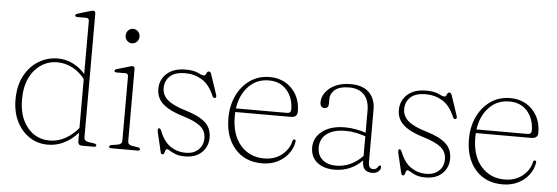

<svg xmlns="http://www.w3.org/2000/svg" viewBox="-48 -870 2980 1027"><g transform="rotate(5 1442.0 -356.5)"><path d="M42 -215Q42 -290.5 70.8 -343.8Q99.5 -397 146.5 -425.2Q193.5 -453.5 249 -453.5Q293 -453.5 331 -434.2Q369 -415 396 -383V-667Q396 -683.5 380.5 -683.5H333Q321 -683.5 321 -691.5Q321 -698 333 -701.5L392.5 -719.5Q400 -721.5 405.5 -723Q411 -724.5 414 -724.5Q427 -724.5 427 -710.5V-45.5Q427 -26.5 450 -22.5L480.5 -18Q494 -15.5 494 -8Q494 0 481.5 0H421.5Q407 0 401.5 -5.5Q396 -11 396 -29V-68.5Q361.5 -29 320.2 -9.2Q279 10.5 235 10.5Q179.5 10.5 136 -18.2Q92.5 -47 67.2 -97.8Q42 -148.5 42 -215ZM76.5 -218.5Q76.5 -155 98 -108.8Q119.5 -62.5 157 -37.5Q194.5 -12.5 242.5 -12.5Q285.5 -12.5 324.5 -33.5Q363.5 -54.5 396 -93V-356Q368 -392.5 329.5 -412.8Q291 -433 247.5 -433Q200.5 -433 161.5 -407.5Q122.5 -382 99.5 -334.2Q76.5 -286.5 76.5 -218.5Z M635.5 -569Q620 -569 609.5 -580.2Q599 -591.5 599 -607.5Q599 -624 609.8 -635.2Q620.5 -646.5 635.5 -646.5Q652 -646.5 662.8 -635Q673.5 -623.5 673.5 -608Q673.5 -591.5 662.5 -580.2Q651.5 -569 635.5 -569ZM662 -433V-45.5Q662 -26.5 685 -22.5L715 -18Q728.5 -15.5 728.5 -8Q728.5 0 716.5 0H574.5Q563 0 563 -8Q563 -15 575.5 -17.5L607.5 -22.5Q630.5 -26.5 630.5 -45.5V-390Q630.5 -406.5 615.5 -406.5H567.5Q556 -406.5 556 -414Q556 -421 567.5 -424.5L627.5 -442Q635 -444.5 640.2 -446Q645.5 -447.5 649 -447.5Q662 -447.5 662 -433Z M972.5 -10.5Q1015 -10.5 1040.8 -34.2Q1066.5 -58 1066.5 -96.5Q1066.5 -136.5 1036.5 -161Q1006.5 -185.5 939 -205.5Q869 -226.5 833.5 -258Q798 -289.5 798 -338.5Q798 -388 834 -421Q870 -454 935 -454Q979 -454 1001.5 -442.5Q1024 -431 1034 -431Q1042.5 -431 1046.5 -442.8Q1050.5 -454.5 1059.5 -454.5Q1068 -454.5 1072.5 -442L1108.5 -334.5Q1113.5 -319.5 1105 -316.5Q1095.5 -313.5 1090 -325.5Q1064.5 -386 1024.2 -410.2Q984 -434.5 935 -434.5Q879.5 -434.5 852.8 -409.5Q826 -384.5 826 -345.5Q826 -307 857 -281Q888 -255 956.5 -235Q1025.5 -214.5 1059.8 -184Q1094 -153.5 1094 -102Q1094 -55.5 1061.5 -23.2Q1029 9 970.5 9Q940 9 920.8 1.5Q901.5 -6 890 -13.5Q878.5 -21 872.5 -21Q867 -21 864.5 -13.8Q862 -6.5 859.5 1Q857 8.5 851 8.5Q843 8.5 840.5 -1L816 -104.5Q811 -126 818 -128.5Q827 -131.5 833.5 -114.5Q855 -59.5 891.5 -35Q928 -10.5 972.5 -10.5Z M1552 -282Q1552 -251 1516.5 -251H1219Q1218 -240.5 1218 -229Q1218 -128.5 1267 -72.8Q1316 -17 1392.5 -17Q1450.5 -17 1489 -48.2Q1527.5 -79.5 1537 -123Q1539 -132.5 1546 -132.5Q1555 -132.5 1554 -121.5Q1548.5 -86 1526 -56Q1503.5 -26 1467.2 -8Q1431 10 1385 10Q1292.5 10 1238.8 -52Q1185 -114 1185 -216Q1185 -282.5 1210.5 -336.5Q1236 -390.5 1281.5 -422Q1327 -453.5 1387.5 -453.5Q1434.5 -453.5 1471.8 -432Q1509 -410.5 1530.5 -372Q1552 -333.5 1552 -282ZM1384 -435Q1317.5 -435 1274.2 -389.2Q1231 -343.5 1220.5 -270.5H1494Q1516 -270.5 1516 -289.5Q1516 -352.5 1480.2 -393.8Q1444.5 -435 1384 -435Z M1645 -99Q1645 -151 1689.8 -185.8Q1734.5 -220.5 1812 -220.5Q1842.5 -220.5 1870.8 -215Q1899 -209.5 1923 -201.5V-319Q1923 -376 1894.8 -405.5Q1866.5 -435 1814.5 -435Q1763 -435 1738.5 -414Q1714 -393 1714 -365.5V-338.5Q1714 -313.5 1690.5 -313.5Q1680.5 -313.5 1674.5 -321.5Q1668.5 -329.5 1668.5 -342Q1668.5 -371 1687 -396.5Q1705.5 -422 1740 -437.8Q1774.5 -453.5 1821.5 -453.5Q1886.5 -453.5 1920.5 -419.8Q1954.5 -386 1954.5 -329V-46.5Q1954.5 -11 1980 -11Q1990.5 -11 1996.2 -15.5Q2002 -20 2005 -26Q2010.5 -33.5 2014.5 -33.5Q2021.5 -33.5 2021.5 -24.5Q2021.5 -12 2009.2 -1.2Q1997 9.5 1976.5 9.5Q1923 9.5 1923 -47.5V-53Q1861.5 10 1774 10Q1716 10 1680.5 -18.5Q1645 -47 1645 -99ZM1680 -102.5Q1680 -58.5 1708.2 -35.2Q1736.5 -12 1780 -12Q1819.5 -12 1856.5 -28.5Q1893.5 -45 1923 -77V-182.5Q1899 -190.5 1872.2 -196.2Q1845.5 -202 1815 -202Q1751.5 -202 1715.8 -175.2Q1680 -148.5 1680 -102.5Z M2264 -10.5Q2306.5 -10.5 2332.2 -34.2Q2358 -58 2358 -96.5Q2358 -136.5 2328 -161Q2298 -185.5 2230.5 -205.5Q2160.5 -226.5 2125 -258Q2089.5 -289.5 2089.5 -338.5Q2089.5 -388 2125.5 -421Q2161.5 -454 2226.5 -454Q2270.5 -454 2293 -442.5Q2315.5 -431 2325.5 -431Q2334 -431 2338 -442.8Q2342 -454.5 2351 -454.5Q2359.5 -454.5 2364 -442L2400 -334.5Q2405 -319.5 2396.5 -316.5Q2387 -313.5 2381.5 -325.5Q2356 -386 2315.8 -410.2Q2275.5 -434.5 2226.5 -434.5Q2171 -434.5 2144.2 -409.5Q2117.5 -384.5 2117.5 -345.5Q2117.5 -307 2148.5 -281Q2179.5 -255 2248 -235Q2317 -214.5 2351.2 -184Q2385.5 -153.5 2385.5 -102Q2385.5 -55.5 2353 -23.2Q2320.5 9 2262 9Q2231.5 9 2212.2 1.5Q2193 -6 2181.5 -13.5Q2170 -21 2164 -21Q2158.5 -21 2156 -13.8Q2153.5 -6.5 2151 1Q2148.5 8.5 2142.5 8.5Q2134.5 8.5 2132 -1L2107.5 -104.5Q2102.5 -126 2109.5 -128.5Q2118.5 -131.5 2125 -114.5Q2146.5 -59.5 2183 -35Q2219.5 -10.5 2264 -10.5Z M2843.5 -282Q2843.5 -251 2808 -251H2510.5Q2509.5 -240.5 2509.5 -229Q2509.5 -128.5 2558.5 -72.8Q2607.5 -17 2684 -17Q2742 -17 2780.5 -48.2Q2819 -79.5 2828.5 -123Q2830.5 -132.5 2837.5 -132.5Q2846.5 -132.5 2845.5 -121.5Q2840 -86 2817.5 -56Q2795 -26 2758.8 -8Q2722.5 10 2676.5 10Q2584 10 2530.2 -52Q2476.5 -114 2476.5 -216Q2476.5 -282.5 2502 -336.5Q2527.5 -390.5 2573 -422Q2618.5 -453.5 2679 -453.5Q2726 -453.5 2763.2 -432Q2800.5 -410.5 2822 -372Q2843.5 -333.5 2843.5 -282ZM2675.5 -435Q2609 -435 2565.8 -389.2Q2522.5 -343.5 2512 -270.5H2785.5Q2807.5 -270.5 2807.5 -289.5Q2807.5 -352.5 2771.8 -393.8Q2736 -435 2675.5 -435Z"/></g></svg>

Font: Fraunces 72pt Soft Thin
Style: Regular
Weight: 100
Version: Version 1.000;[b76b70a41]